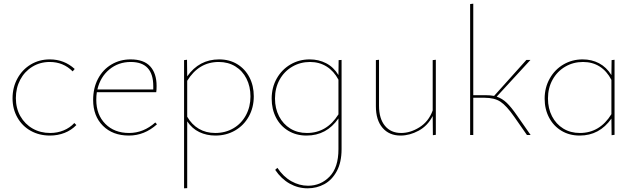

<svg xmlns="http://www.w3.org/2000/svg" viewBox="-20 -732 3445 1041"><path d="M48 -199Q48 -258 74.5 -306.5Q101 -355 147 -382.5Q193 -410 250 -410Q328 -410 385 -358L374 -345Q323 -396 250 -396Q197 -396 155 -370Q113 -344 89.5 -299.5Q66 -255 66 -200Q66 -145 90.5 -102Q115 -59 157 -35Q199 -11 252 -11Q291 -11 325 -25Q359 -39 383 -65L394 -54Q367 -26 330 -11.5Q293 3 251 3Q193 3 147 -22.5Q101 -48 74.5 -94.5Q48 -141 48 -199Z M831 -58Q763 3 679 3Q591 3 538 -50Q485 -103 485 -190Q485 -255 511.5 -305Q538 -355 584.5 -382.5Q631 -410 688 -410Q760 -410 794.5 -372Q829 -334 829 -266Q829 -242 827 -232H505Q502 -213 502 -191Q502 -110 551 -60.5Q600 -11 680 -11Q758 -11 822 -68ZM508 -247H811V-265Q811 -396 689 -396Q622 -396 573 -355.5Q524 -315 508 -247Z M1356 -210Q1356 -149 1329 -100.5Q1302 -52 1254.5 -24.5Q1207 3 1148 3Q1100 3 1060.5 -16Q1021 -35 995 -74V288L978 289V-406L994 -408L995 -318Q1060 -410 1168 -410Q1224 -410 1266.5 -384Q1309 -358 1332.5 -312.5Q1356 -267 1356 -210ZM1338 -209Q1338 -263 1316.5 -305.5Q1295 -348 1256 -372Q1217 -396 1166 -396Q1058 -396 995 -294V-99Q1020 -56 1058.5 -33.5Q1097 -11 1147 -11Q1202 -11 1245.5 -36.5Q1289 -62 1313.5 -107.5Q1338 -153 1338 -209Z M1832 -407V76Q1832 148 1806 196Q1780 244 1738.5 266.5Q1697 289 1648 289Q1596 289 1550.5 263.5Q1505 238 1472 189L1484 178Q1516 226 1559.5 250.5Q1603 275 1650 275Q1719 275 1767 225.5Q1815 176 1815 77V-90Q1751 3 1642 3Q1586 3 1543 -23Q1500 -49 1476.5 -94.5Q1453 -140 1453 -197Q1453 -258 1480.5 -306.5Q1508 -355 1555 -382.5Q1602 -410 1659 -410Q1708 -410 1748.5 -389Q1789 -368 1815 -325L1816 -406ZM1815 -112V-300Q1790 -347 1750.5 -371.5Q1711 -396 1661 -396Q1608 -396 1564.5 -370.5Q1521 -345 1496 -300Q1471 -255 1471 -198Q1471 -144 1493 -101.5Q1515 -59 1554 -35Q1593 -11 1644 -11Q1752 -11 1815 -112Z M2343 -408V-1L2327 1L2326 -103Q2299 -50 2250 -23.5Q2201 3 2152 3Q2090 3 2054 -39Q2018 -81 2018 -156V-406L2035 -408V-159Q2035 -89 2067 -50Q2099 -11 2155 -11Q2205 -11 2254.5 -42Q2304 -73 2326 -133V-406Z M2857 0H2837L2768 -99Q2726 -159 2693.5 -180.5Q2661 -202 2607 -202H2546V0H2529V-710L2546 -712V-216H2610Q2639 -216 2659 -212L2834 -407H2856L2673 -208Q2703 -198 2727.5 -174.5Q2752 -151 2783 -106Z M3312 -408V-1L3296 1L3295 -89Q3230 3 3123 3Q3067 3 3024 -23Q2981 -49 2957 -94.5Q2933 -140 2933 -197Q2933 -257 2960.5 -306Q2988 -355 3035 -382.5Q3082 -410 3139 -410Q3188 -410 3228 -389Q3268 -368 3295 -325L3296 -406ZM3295 -113V-299Q3270 -347 3231 -371.5Q3192 -396 3141 -396Q3088 -396 3044.5 -370.5Q3001 -345 2976 -300Q2951 -255 2951 -198Q2951 -144 2973 -101.5Q2995 -59 3034 -35Q3073 -11 3124 -11Q3232 -11 3295 -113Z"/></svg>

Font: Ysabeau Infant Thin
Style: Regular
Weight: 200
Designer: Christian Thalmann (Catharsis Fonts)
Version: Version 0.003